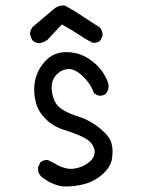

<svg xmlns="http://www.w3.org/2000/svg" viewBox="-20 -675 540 688"><path d="M215.3 -6.8Q249.5 -6.8 280.8 -15.1Q317.9 -24.4 347.7 -50.8Q377 -77.1 381.3 -106.4Q383.3 -119.6 383.3 -133.8Q383.3 -147.9 379.4 -162.1Q373.5 -186 338.4 -214.8Q302.2 -244.6 262.7 -256.8Q221.2 -269.5 198.2 -286.1Q173.8 -303.2 167 -341.3Q165 -352.1 165 -360.4Q165 -386.2 177.7 -401.9Q195.3 -423.8 220.7 -427.2Q223.6 -427.7 226.1 -427.7Q251.5 -427.7 280.3 -398.4Q305.7 -373 317.4 -340.3L333 -332.5Q335 -332 339.1 -332Q343.3 -332 349.1 -333.7Q355 -335.4 360.4 -339.8L368.7 -356.4Q369.1 -359.9 369.1 -364.3Q369.1 -377.4 363.3 -388.7Q346.7 -426.3 314.7 -452.4Q282.7 -478.5 249 -484.9Q232.9 -488.3 218.8 -488.3Q172.9 -488.3 144 -458Q118.7 -431.2 109.4 -400.4Q102.5 -378.9 102.5 -354Q102.5 -330.1 109.4 -304.7Q117.7 -274.4 144 -248.5Q169.9 -222.2 208.5 -210Q249 -197.3 277.8 -183.6Q308.6 -168.5 316.9 -144Q319.3 -137.2 319.3 -130.9Q319.3 -113.3 304.7 -98.6L301.8 -96.2Q279.3 -76.2 246.6 -70.8Q241.2 -69.8 235.4 -69.8Q206.1 -69.8 170.4 -92.3L152.3 -101.1Q150.4 -101.6 149.2 -101.6Q147.9 -101.6 146.5 -101.6Q145 -101.6 143.1 -101.3Q141.1 -101.1 138.9 -100.6Q136.7 -100.1 135 -99.4Q133.3 -98.6 131.3 -98.1Q127.9 -96.2 125 -93.8L116.7 -76.7Q116.2 -73.2 116.2 -69.8Q116.2 -53.2 127.9 -42.5Q161.1 -14.6 202.1 -7.3Q209 -6.8 215.3 -6.8ZM311.5 -522Q313.5 -521.5 317.6 -521.5Q321.8 -521.5 327.6 -523.2Q333.5 -524.9 338.9 -529.3L347.2 -545.9Q347.7 -547.9 347.7 -549.3Q347.7 -564.5 337.9 -576.7Q307.1 -595.7 275.9 -616.7Q244.6 -637.7 212.4 -655.3Q209 -655.3 206.1 -655.3Q188 -655.3 172.9 -642.6L97.2 -578.6Q89.4 -569.3 87.4 -555.7Q89.4 -541 97.2 -529.3Q106.9 -522 119.1 -520Q135.7 -522 149.4 -531.7L201.7 -587.4Q234.4 -569.8 259.8 -552.5Q285.2 -535.2 311.5 -522Z"/></svg>

Font: Bakudai
Style: ExtraLight
Weight: 200
Version: Version 1.48